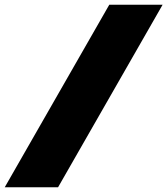

<svg xmlns="http://www.w3.org/2000/svg" viewBox="-94 -720 706 810"><path d="M592 -700 151 70H-74L367 -700Z"/></svg>

Font: Elaine Sans Black
Style: Italic
Weight: 900
Italic angle: -13°
Designer: Wei Huang
Foundry: Wei Huang
Version: Version 2.001;December 24, 2019;FontCreator 12.0.0.2547 64-b